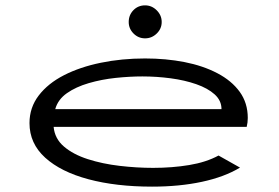

<svg xmlns="http://www.w3.org/2000/svg" viewBox="-20 -686 1040 716"><path d="M547 10Q413 10 310 -17.5Q207 -45 148.5 -98Q90 -151 90 -227Q90 -285 124.5 -330Q159 -375 218.5 -405.5Q278 -436 356 -452Q434 -468 521 -468Q599 -468 668 -454.5Q737 -441 790.5 -413Q844 -385 874 -343.5Q904 -302 904 -246Q904 -238 903 -229.5Q902 -221 900 -213H180Q184 -169 218.5 -139.5Q253 -110 307.5 -92.5Q362 -75 426 -67.5Q490 -60 551 -60Q622 -60 685.5 -70.5Q749 -81 795 -106L875 -61Q817 -26 733 -8Q649 10 547 10ZM186 -279H806Q806 -311 780.5 -334Q755 -357 712 -372Q669 -387 616.5 -394Q564 -401 511 -401Q464 -401 411.5 -395.5Q359 -390 311 -376Q263 -362 229.5 -338.5Q196 -315 186 -279ZM521 -543Q496 -543 478 -561Q460 -579 460 -604Q460 -630 477.5 -648Q495 -666 521 -666Q546 -666 564.5 -647.5Q583 -629 583 -604Q583 -579 564.5 -561Q546 -543 521 -543Z"/></svg>

Font: Inconsolata UltraExpanded Thin
Style: Regular
Weight: 100
Width: 9
Monospace: yes
Designer: Raph Levien, Cyreal, Brenton Simpson
Foundry: Raph Levien, Cyreal, Google
Version: Version 3.100; ttfautohint (v1.8.4.7-5d5b)